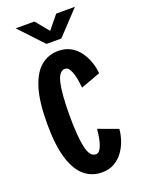

<svg xmlns="http://www.w3.org/2000/svg" viewBox="-168 -979 787 1064"><g transform="rotate(-20 225.0 -447.0)"><path d="M243 10Q185.5 10 141.8 -25.5Q98 -61 73.2 -139.8Q48.5 -218.5 48.5 -348Q48.5 -477.5 73.2 -556.2Q98 -635 141.8 -670.5Q185.5 -706 243 -706Q286 -706 317.2 -688Q348.5 -670 369.2 -640.8Q390 -611.5 401.2 -577.8Q412.5 -544 415 -512L299 -469.5Q298 -480 295.2 -501.2Q292.5 -522.5 286.5 -545.2Q280.5 -568 270.5 -584Q260.5 -600 245 -600Q209.5 -600 195.2 -536.2Q181 -472.5 181 -348Q181 -223.5 195.2 -159.8Q209.5 -96 245 -96Q260.5 -96 270.5 -112Q280.5 -128 286.5 -150.8Q292.5 -173.5 295.2 -194.8Q298 -216 299 -226.5L415 -184Q412.5 -152 401.2 -118.2Q390 -84.5 369.2 -55.2Q348.5 -26 317.2 -8Q286 10 243 10ZM65.5 -904H176L240.5 -825.5L304.5 -904H415L284 -764.5H196.5Z"/></g></svg>

Font: Trispace Condensed SemiBold
Style: Regular
Weight: 600
Width: 3
Designer: Tyler Finck
Foundry: Etcetera Type Company
Version: Version 1.210; ttfautohint (v1.8.3)